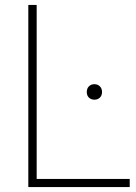

<svg xmlns="http://www.w3.org/2000/svg" viewBox="-20 -760 554 780"><path d="M95 0V-740H129V-33H507V0ZM363.5 -355Q350 -355 341.2 -363.5Q332.5 -372 332.5 -386Q332.5 -400.5 341.2 -409.2Q350 -418 363.5 -418Q377 -418 385.8 -409.2Q394.5 -400.5 394.5 -386Q394.5 -372 385.8 -363.5Q377 -355 363.5 -355Z"/></svg>

Font: Encode Sans Th
Style: Regular
Weight: 100
Designer: Multiple Designers
Foundry: Impallari Type
Version: Version 3.002; ttfautohint (v1.8.3) -l 8 -r 50 -G 200 -x 14 